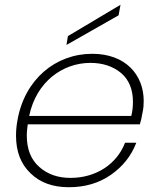

<svg xmlns="http://www.w3.org/2000/svg" viewBox="-20 -775 665 803"><path d="M108 -50C148 -11 201 8 268 8C335 8 394 -9 444 -44C493 -78 529 -123 550 -178H503C468 -87 380 -31 275 -31C222 -31 179 -46 144 -77C109 -108 92 -152 92 -209C92 -218 93 -234 96 -255H565C569 -267 573 -285 577 -309C580 -322 581 -337 581 -353C581 -462 505 -550 366 -550C212 -550 83 -443 53 -272C49 -250 47 -229 47 -208C47 -141 67 -89 108 -50ZM102 -290C132 -435 244 -512 358 -512C409 -512 452 -498 486 -470C519 -442 536 -402 536 -349C536 -329 534 -309 529 -290ZM258 -587 476 -711 484 -755 264 -624Z"/></svg>

Font: Momo Neue ExtLt
Style: Italic
Weight: 200
Italic angle: -10°
Designer: Ninad Kale (Devanagari), Jonny Pinhorn (Latin)
Foundry: Indian Type Foundry
Version: 4.004